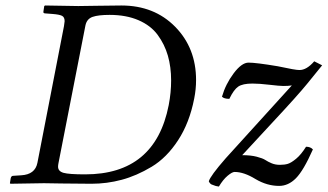

<svg xmlns="http://www.w3.org/2000/svg" viewBox="-20 -667 1193 699"><path d="M19 -18.1Q21 -26.9 27.8 -26.9L57.1 -28.8Q107.9 -31.7 116.2 -74.2L212.9 -571.8Q214.8 -583 215.3 -589.8Q215.3 -604.5 205.8 -609.4Q196.3 -614.3 170.9 -616.2L145 -618.2Q136.2 -618.2 138.2 -626L141.1 -645L144 -647Q233.9 -645 265.1 -645Q282.2 -645 335.7 -646Q389.2 -647 421.9 -647Q541.5 -647 617.7 -569.6Q693.8 -492.2 693.8 -375.5Q693.8 -341.8 687 -308.1Q669.9 -220.2 628.4 -156.5Q586.9 -92.8 532 -59.8Q477.1 -26.9 423.1 -12.5Q369.1 2 313 2Q255.9 2 203.4 1Q150.9 0 140.1 0Q107.9 0 18.1 2L16.1 0ZM192.9 -73.2Q191.4 -65.4 191.4 -60.1Q191.4 -43.5 211.2 -37.8Q231 -32.2 290 -32.2Q544.9 -32.2 594.2 -284.2Q603 -330.1 603 -374Q603 -423.3 591.1 -464.6Q579.1 -505.9 554 -540Q528.8 -574.2 484.1 -593.5Q439.5 -612.8 378.9 -612.8Q337.9 -612.8 316.9 -605.5Q295.9 -598.1 291 -574.2ZM1124 -443.8 1152.8 -429.2Q1149.9 -425.3 1098.1 -361.8Q1064.9 -320.8 970.9 -220Q877 -119.1 861.8 -102.1Q893.1 -102.1 914.8 -96.4Q936.5 -90.8 946 -84.5Q955.6 -78.1 969 -72.5Q982.4 -66.9 999 -66.9Q1016.1 -66.9 1028.1 -70.6Q1040 -74.2 1058.1 -89.1Q1076.2 -104 1094.2 -132.8Q1110.4 -132.8 1119.1 -123Q1085 -45.9 1057.4 -18.1Q1029.8 9.8 996.1 9.8Q952.1 9.8 910.2 -15.1Q868.2 -41 834 -41Q825.2 -41 808.6 -27.1Q792 -13.2 776.9 12.2Q765.6 11.2 753.9 5.9Q745.1 3.9 740.2 -6.8Q745.1 -25.9 801.8 -90.8L1042.5 -356Q1029.8 -354 1011.2 -354Q998 -354 960.9 -358.4Q923.8 -362.8 898.9 -362.8Q863.8 -362.8 847.4 -351.8Q831.1 -340.8 814.9 -307.1Q795.9 -307.1 788.1 -314.9Q801.3 -360.8 830.6 -399.9Q859.9 -439 884.8 -439Q912.6 -439 991.2 -425.8Q1057.1 -411.6 1069.8 -412.1Q1096.2 -411.6 1124 -443.8Z"/></svg>

Font: Linux Libertine
Style: Italic
Weight: 400
Italic angle: -12°
Designer: Philipp H. Poll
Foundry: Philipp H. Poll
Version: Version 5.1.6 ; ttfautohint (v0.9)